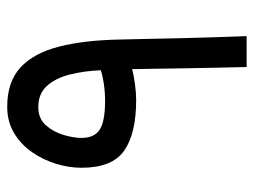

<svg xmlns="http://www.w3.org/2000/svg" viewBox="-104 -586 691 522"><g transform="rotate(-90 241.0 -325.5)"><path d="M229.5 -300.3Q138.7 -300.3 92 -332.8Q45.4 -365.2 45.4 -449.2Q45.4 -482.9 56.2 -518.1Q66.9 -553.2 87.9 -583.5Q108.9 -613.8 139.9 -632.3Q170.9 -650.9 211.4 -650.9Q278.8 -650.9 317.9 -615Q356.9 -579.1 374.5 -511Q392.1 -442.9 394 -345.7Q395 -312 395.8 -268.1Q396.5 -224.1 397.7 -176.3Q398.9 -128.4 400.4 -82.5Q401.9 -36.6 403.3 0H319.3Q318.4 -37.6 317.4 -83.5Q316.4 -129.4 315.7 -174.8Q314.9 -220.2 314.5 -256.8Q314 -293.5 313.5 -311.5Q298.8 -307.1 273.9 -303.7Q249 -300.3 229.5 -300.3ZM227.1 -384.8Q251.5 -384.8 275.1 -388.4Q298.8 -392.1 310.5 -396.5Q308.6 -442.4 298.8 -481Q289.1 -519.5 267.8 -543Q246.6 -566.4 210.4 -566.4Q179.2 -566.4 160.9 -545.7Q142.6 -524.9 134.5 -497.3Q126.5 -469.7 126.5 -449.2Q126.5 -413.6 149.4 -399.2Q172.4 -384.8 227.1 -384.8Z"/></g></svg>

Font: Vazirmatn RD UI
Style: Regular
Weight: 400
Designer: Saber Rastikerdar
Foundry: Saber Rastikerdar
Version: Version 33.003